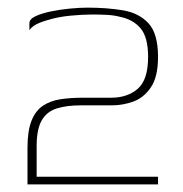

<svg xmlns="http://www.w3.org/2000/svg" viewBox="-20 -483 480 503"><path d="M52 0Q52 -24 52 -47.5Q52 -71 52 -95Q52 -140 62.5 -166.5Q73 -193 92.5 -206Q112 -219 138.5 -223Q165 -227 196 -227Q215 -227 233.5 -227Q252 -227 271 -227Q314 -227 341 -250.5Q368 -274 368 -334Q368 -385 348.5 -408.5Q329 -432 294 -439Q279 -443 261 -444Q243 -445 222 -445Q197 -445 165 -442Q133 -439 107 -431Q96 -428 85.5 -424Q75 -420 68 -415Q61 -410 57 -404Q57 -405 57 -409Q57 -413 57 -417.5Q57 -422 57 -422Q57 -433 73 -440.5Q89 -448 113 -453Q137 -458 163 -460.5Q189 -463 209 -463Q260 -463 302 -456Q344 -449 369 -422Q394 -395 394 -334Q394 -282 375.5 -254.5Q357 -227 329.5 -217Q302 -207 273 -207Q253 -207 232.5 -207Q212 -207 191 -207Q155 -207 129 -199Q103 -191 89.5 -168Q76 -145 76 -100V-20H394V0Z"/></svg>

Font: Genos Thin
Style: Regular
Weight: 100
Designer: Robert E. Leuschke
Foundry: Robert E. Leuschke
Version: Version 1.010